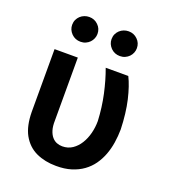

<svg xmlns="http://www.w3.org/2000/svg" viewBox="-140 -863 866 976"><g transform="rotate(20 293.5 -375.0)"><path d="M274.5 9.9Q214.8 9.9 166.9 -12.1Q119 -34.4 91.6 -83.8Q66.1 -130.7 65.3 -206V-545.5H191.1V-204.5Q190.3 -173.7 196.9 -152.7Q203.5 -131.7 214.7 -118.8Q225.9 -105.8 240.4 -100.1Q255 -94.5 270.6 -94.5Q301.1 -94.5 324.8 -110.4Q348.4 -126.4 364.3 -152.2Q380.3 -177.9 388.7 -210.6Q397 -243.3 397 -277Q393.5 -349.8 378.6 -418.3Q363.6 -486.9 342 -545.5H464.1Q486.5 -501.1 502.5 -432.5Q518.1 -364.7 521 -277Q520.6 -240.4 515.1 -204.9Q509.6 -169.4 497.5 -137.4Q485.4 -105.5 466.3 -78.5Q447.1 -51.5 419.7 -31.8Q392.4 -12.1 356.4 -0.9Q320.3 10.3 274.5 9.9ZM175.8 -625.7Q146.7 -625.7 126.8 -645.6Q106.9 -666.2 106.9 -692.5Q106.9 -707.7 112.6 -720Q118.3 -732.2 127.8 -741.1Q137.4 -750 149.9 -754.8Q162.3 -759.6 175.8 -759.6Q204.5 -759.6 224.1 -740.1Q244 -720.9 244 -692.5Q244 -679.7 239 -667.6Q234 -655.5 225.1 -646.3Q216.3 -637.1 203.7 -631.4Q191.1 -625.7 175.8 -625.7ZM388.8 -625.7Q359.7 -625.7 339.8 -645.6Q320 -666.2 320 -692.5Q320 -707.7 325.6 -720Q331.3 -732.2 340.9 -741.1Q350.5 -750 362.9 -754.8Q375.4 -759.6 388.8 -759.6Q417.6 -759.6 437.1 -740.1Q457 -720.9 457 -692.5Q457 -679.7 452.1 -667.6Q447.1 -655.5 438.2 -646.3Q429.3 -637.1 416.7 -631.4Q404.1 -625.7 388.8 -625.7Z"/></g></svg>

Font: Linik Sans SemiBold
Style: Regular
Weight: 600
Designer: Fonts by Rasmus Andersson / Changes by Cristiano Sobral with parts from Marc Monis
Foundry: rsms
Version: Version 3.020; ttfautohint (v1.6)